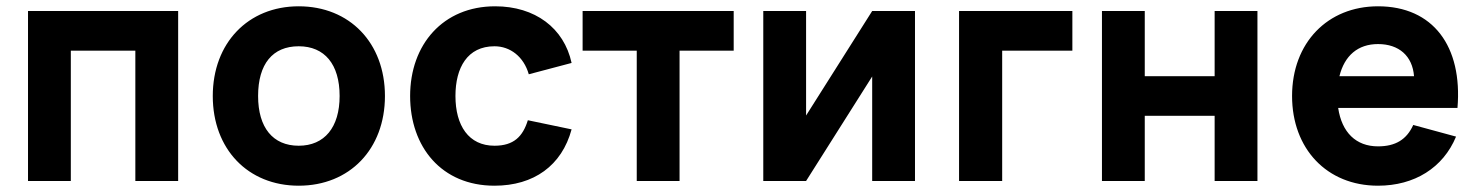

<svg xmlns="http://www.w3.org/2000/svg" viewBox="-20 -575 4693 610"><path d="M205 0V-414H410V0H546V-540H69V0Z M929 15C1091 15 1203 -101.5 1203 -270C1203 -438.5 1091 -555 929 -555C768 -555 656 -438 656 -270C656 -101.5 767.5 15 929 15ZM929 -112C847 -112 800 -169.5 800 -270C800 -371.5 846 -428 929 -428C1011.5 -428 1059 -370.5 1059 -270C1059 -170.5 1011 -112 929 -112Z M1551 15C1676 15 1765 -49 1796 -164L1657 -193C1641 -141 1612 -112 1551 -112C1469 -112 1427 -176 1427 -270C1427 -360 1465 -428 1551 -428C1601 -428 1644 -395 1660 -339L1796 -375C1772 -486 1680 -555 1553 -555C1388 -555 1283 -434 1283 -270C1283 -108 1383 15 1551 15Z M2139 0V-414H2311V-540H1831V-414H2003V0Z M2751 -540 2541 -208V-540H2405V0H2541L2751 -332V0H2887V-540Z M3164 0V-414H3387V-540H3027V0Z M3617 0V-207H3839V0H3975V-540H3839V-333H3617V-540H3481V0Z M4358 -110C4288 -110 4243 -154.5 4231.5 -232H4610.5C4627 -428 4533 -555 4358 -555C4198 -555 4085 -439 4085 -270C4085 -103 4195 15 4358 15C4474 15 4565 -42 4606 -141L4470 -178C4449 -131.5 4413.5 -110 4358 -110ZM4235.5 -333C4251.5 -398 4294 -435 4358 -435C4425 -435 4467.5 -397 4472.5 -333Z"/></svg>

Font: Vela Sans ExtBd
Style: Regular
Weight: 800
Designer: Principal design: Mikhail Sharanda - project Manrope.
Design modification: Ravid Balaliev
Foundry: Mikhail Sharanda
Version: Version 1.001